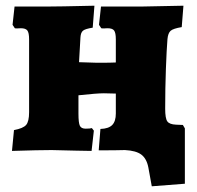

<svg xmlns="http://www.w3.org/2000/svg" viewBox="-20 -526 691 673"><path d="M628 -76V118L512 127L500 61Q494 30 475.5 16Q457 2 418 0Q388 1 326 1L332 -74Q361 -75 373.5 -88Q386 -101 386 -128V-198L344 -199Q320 -199 255 -192V-128Q255 -95 260 -85Q265 -75 280 -75Q296 -75 302 -77L309 -68L301 3L245 2L161 0Q117 0 22 3L29 -70Q61 -76 71.5 -88Q82 -100 82 -133V-388Q82 -411 76 -419Q70 -427 53 -427Q49 -427 42 -426.5Q35 -426 32 -427L24 -439L31 -503H139Q185 -503 311 -506L305 -429Q279 -425 271 -418.5Q263 -412 262 -395L257 -308L321 -306Q371 -306 386 -307V-388Q386 -411 380 -419Q374 -427 357 -427Q354 -427 346.5 -426.5Q339 -426 335 -427L327 -439L334 -503H472L623 -506L617 -431Q587 -426 578 -418Q569 -410 567 -389Q564 -353 561.5 -284.5Q559 -216 559 -145Q559 -111 566.5 -100.5Q574 -90 597 -89L621 -88Z"/></svg>

Font: Alegreya SC Black
Style: Regular
Weight: 900
Designer: Juan Pablo del Peral
Foundry: Huerta Tipografica
Version: Version 2.007; ttfautohint (v1.6)